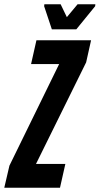

<svg xmlns="http://www.w3.org/2000/svg" viewBox="-48 -876 465 896"><path d="M-28 0 -4 -103 228 -577H97L122 -688H377L354 -585L120 -111H257L232 0ZM194 -739 158 -847 159 -856H235L264 -796L314 -856H397L396 -847L308 -739Z"/></svg>

Font: Saira UltraCondensed ExtraBold
Style: Italic
Weight: 800
Width: 1
Italic angle: -12°
Designer: Hector Gatti with collaboration of the Omnibus-Type team
Foundry: Omnibus-Type
Version: Version 1.101